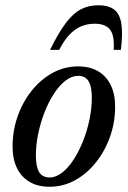

<svg xmlns="http://www.w3.org/2000/svg" viewBox="-20 -702 488 733"><path d="M278 -448.5Q323 -448.5 354.5 -430Q386 -411.5 402.8 -377.2Q419.5 -343 419.5 -295Q419.5 -234.5 400 -179.8Q380.5 -125 346.2 -82Q312 -39 266.8 -14Q221.5 11 169 11Q124.5 11 93 -7.5Q61.5 -26 44.8 -60.2Q28 -94.5 28 -142.5Q28 -202.5 47.2 -257.5Q66.5 -312.5 100.8 -355.5Q135 -398.5 180.5 -423.5Q226 -448.5 278 -448.5ZM169.5 -24.5Q193.5 -24.5 217 -42.8Q240.5 -61 260.8 -92.2Q281 -123.5 296.8 -162.8Q312.5 -202 321.5 -245Q330.5 -288 330.5 -329Q330.5 -372.5 317.8 -392.5Q305 -412.5 278 -412.5Q254 -412.5 230.5 -394.5Q207 -376.5 186.5 -345.2Q166 -314 150.5 -274.5Q135 -235 126 -192.2Q117 -149.5 117 -108.5Q117 -65 129.5 -44.8Q142 -24.5 169.5 -24.5ZM341 -611.5Q314 -611.5 290 -601.5Q266 -591.5 245.2 -569.8Q224.5 -548 206 -511.5H171Q203 -576.5 230.8 -613.5Q258.5 -650.5 288.2 -666.2Q318 -682 356 -682Q393 -682 414.8 -666.2Q436.5 -650.5 443 -613.2Q449.5 -576 441.5 -511.5H414Q417.5 -568 399.5 -589.8Q381.5 -611.5 341 -611.5Z"/></svg>

Font: Newsreader 24pt Medium
Style: Italic
Weight: 500
Italic angle: -17°
Designer: Hugues Gentile
Foundry: Production Type
Version: Version 1.003